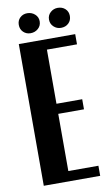

<svg xmlns="http://www.w3.org/2000/svg" viewBox="-93 -887 532 933"><g transform="rotate(-10 172.5 -420.0)"><path d="M61 -791Q61 -812.5 75.4 -826.2Q89.8 -839.8 110.8 -839.8Q132.8 -839.8 148.4 -825.9Q164.1 -812 164.1 -791Q164.1 -769 148.4 -755.1Q132.8 -741.2 110.8 -741.2Q89.8 -741.2 75.4 -755.1Q61 -769 61 -791ZM210 -791Q210 -812 225.3 -825.9Q240.7 -839.8 261.2 -839.8Q283.7 -839.8 298.3 -826.2Q313 -812.5 313 -791Q313 -769 298.3 -755.1Q283.7 -741.2 261.2 -741.2Q240.2 -741.2 225.1 -755.4Q210 -769.5 210 -791ZM44.9 -699.2H323.2V-648.9H174.8V-381.8H301.8V-332H174.8V-49.8H323.2V0H44.9Z"/></g></svg>

Font: Moniqa Black Paragraph
Style: Regular
Weight: 900
Designer: Rajesh Rajput
Foundry: Rajesh Rajput
Version: Version 1.000